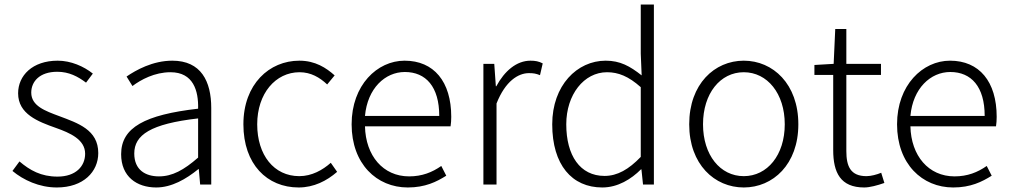

<svg xmlns="http://www.w3.org/2000/svg" viewBox="-20 -815 4464 848"><path d="M231 13C349 13 414 -57 414 -139C414 -242 324 -271 242 -302C180 -325 118 -347 118 -406C118 -454 154 -498 233 -498C285 -498 324 -477 360 -450L390 -490C350 -522 293 -547 235 -547C123 -547 60 -481 60 -403C60 -311 148 -278 227 -250C289 -228 356 -199 356 -136C356 -81 315 -35 234 -35C161 -35 112 -63 66 -102L35 -60C83 -20 153 13 231 13Z M670 13C738 13 802 -24 856 -68H858L864 0H913V-338C913 -456 868 -547 741 -547C654 -547 580 -505 539 -477L565 -435C602 -463 663 -496 733 -496C834 -496 857 -414 855 -335C620 -308 515 -252 515 -134C515 -35 584 13 670 13ZM682 -36C623 -36 573 -64 573 -137C573 -219 645 -268 855 -292V-119C792 -64 741 -36 682 -36Z M1299 13C1366 13 1423 -16 1469 -56L1441 -96C1405 -64 1357 -37 1302 -37C1190 -37 1116 -130 1116 -266C1116 -402 1197 -496 1303 -496C1353 -496 1392 -473 1425 -442L1458 -482C1421 -515 1373 -547 1302 -547C1170 -547 1055 -444 1055 -266C1055 -89 1160 13 1299 13Z M1781 13C1858 13 1908 -12 1951 -39L1929 -82C1889 -54 1844 -36 1787 -36C1672 -36 1595 -127 1592 -257H1970C1972 -270 1973 -284 1973 -299C1973 -455 1896 -547 1767 -547C1646 -547 1533 -439 1533 -266C1533 -91 1644 13 1781 13ZM1592 -303C1603 -425 1681 -497 1768 -497C1861 -497 1920 -432 1920 -303Z M2115 0H2173V-358C2212 -457 2269 -492 2316 -492C2337 -492 2347 -490 2365 -483L2377 -535C2360 -544 2344 -547 2323 -547C2261 -547 2208 -501 2172 -434H2170L2163 -533H2115Z M2640 13C2709 13 2768 -24 2811 -67H2813L2820 0H2868V-795H2810V-578L2814 -482C2762 -523 2719 -547 2655 -547C2529 -547 2419 -438 2419 -266C2419 -87 2506 13 2640 13ZM2650 -38C2542 -38 2481 -128 2481 -266C2481 -397 2559 -496 2661 -496C2711 -496 2756 -478 2810 -430V-122C2757 -67 2707 -38 2650 -38Z M3265 13C3394 13 3506 -89 3506 -266C3506 -444 3394 -547 3265 -547C3136 -547 3024 -444 3024 -266C3024 -89 3136 13 3265 13ZM3265 -37C3161 -37 3085 -130 3085 -266C3085 -402 3161 -496 3265 -496C3369 -496 3446 -402 3446 -266C3446 -130 3369 -37 3265 -37Z M3797 13C3821 13 3855 4 3886 -7L3872 -52C3853 -44 3827 -37 3807 -37C3736 -37 3718 -81 3718 -148V-484H3871V-533H3718V-687H3669L3662 -533L3577 -528V-484H3660V-152C3660 -53 3692 13 3797 13Z M4190 13C4267 13 4317 -12 4360 -39L4338 -82C4298 -54 4253 -36 4196 -36C4081 -36 4004 -127 4001 -257H4379C4381 -270 4382 -284 4382 -299C4382 -455 4305 -547 4176 -547C4055 -547 3942 -439 3942 -266C3942 -91 4053 13 4190 13ZM4001 -303C4012 -425 4090 -497 4177 -497C4270 -497 4329 -432 4329 -303Z"/></svg>

Font: Noto Sans JP Light
Style: Regular
Weight: 300
Designer: Ryoko NISHIZUKA (kana & ideographs); Paul D. Hunt (Latin, Greek & Cyrillic); Wenlong ZHANG (bopomofo); Sandoll Communica
Foundry: Adobe Systems Incorporated
Version: Version 1.004;PS 1.004;hotconv 1.0.82;makeotf.lib2.5.63406